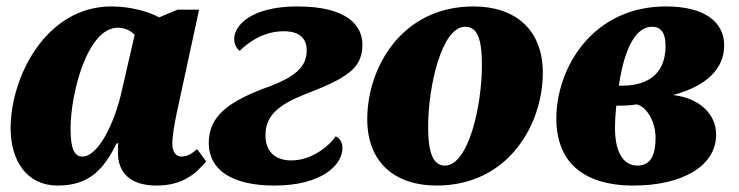

<svg xmlns="http://www.w3.org/2000/svg" viewBox="-20 -566 2294 596"><path d="M159 10C257 10 302 -40 342 -121H347C346 -113 346 -105 346 -93C346 -30 384 10 466 10C547 10 588 -27 620 -65L592 -103C574 -88 561 -80 543 -80C526 -80 515 -95 515 -119C515 -145 521 -178 529 -217L598 -536H531L474 -512C444 -529 387 -546 326 -546C123 -546 13 -328 13 -168C13 -67 63 10 159 10ZM236 -80C213 -80 199 -99 199 -167C199 -273 250 -480 346 -480C361 -480 382 -475 398 -458L359 -288C336 -182 284 -80 236 -80Z M832 10C980 10 1043 -55 1043 -106C1043 -127 1033 -137 1022 -143C998 -108 944 -68 884 -68C832 -68 804 -98 804 -146C804 -210 849 -242 926 -273C1052 -322 1105 -351 1105 -427C1105 -484 1062 -546 903 -546C761 -546 707 -488 707 -445C707 -428 715 -415 724 -408C753 -437 800 -469 861 -469C910 -469 932 -447 932 -409C932 -359 897 -329 820 -299C691 -253 628 -207 628 -122C628 -40 698 10 832 10Z M1335 10C1560 10 1665 -182 1665 -340C1665 -477 1576 -546 1450 -546C1225 -546 1120 -354 1120 -196C1120 -59 1209 10 1335 10ZM1361 -52C1326 -52 1309 -88 1309 -172C1309 -298 1351 -483 1424 -483C1460 -483 1476 -449 1476 -364C1476 -237 1434 -52 1361 -52Z M1947 10C2095 10 2203 -49 2203 -148C2203 -213 2150 -262 2069 -271C2175 -299 2228 -354 2228 -425C2228 -496 2170 -546 2047 -546C1820 -546 1707 -356 1707 -198C1707 -68 1785 10 1947 10ZM2004 -483C2030 -483 2046 -466 2046 -424C2046 -326 1978 -300 1910 -300H1901C1920 -429 1959 -483 2004 -483ZM1959 -52C1924 -52 1889 -79 1889 -170C1889 -189 1890 -209 1893 -238C1923 -238 1939 -239 1956 -242C1988 -235 2015 -188 2015 -138C2015 -87 2001 -52 1959 -52Z"/></svg>

Font: Noto Serif SemiCondensed Black
Style: Italic
Weight: 900
Width: 4
Italic angle: -12°
Designer: Monotype Design Team
Foundry: Monotype Imaging Inc.
Version: Version 2.014